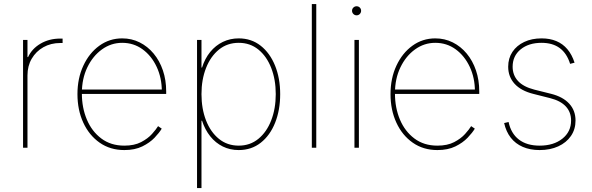

<svg xmlns="http://www.w3.org/2000/svg" viewBox="-20 -748 2999 972"><path d="M96.7 0V-545.9H119.1V-459H122.1Q141.6 -501.5 185.3 -527.1Q229 -552.7 285.2 -552.7Q289.6 -552.7 291 -552.7Q292.5 -552.7 296.9 -552.7V-530.3Q294.4 -530.3 292 -530.3Q289.6 -530.3 285.2 -530.3Q237.3 -530.3 199.7 -509Q162.1 -487.8 140.6 -450.9Q119.1 -414.1 119.1 -366.2V0Z M609.4 11.7Q538.1 11.7 484.6 -25.6Q431.2 -63 401.6 -127.2Q372.1 -191.4 372.1 -271.5Q372.1 -351.6 401.9 -415.5Q431.6 -479.5 482.9 -516.6Q534.2 -553.7 598.6 -553.7Q646.5 -553.7 687 -533.4Q727.5 -513.2 757.8 -476.8Q788.1 -440.4 804.7 -391.6Q821.3 -342.8 821.3 -285.2V-272.5H383.8V-294.9H809.1L799.3 -285.2Q799.3 -353.5 773.2 -409.4Q747.1 -465.3 701.9 -498.3Q656.7 -531.2 598.6 -531.2Q542.5 -531.2 496.1 -497.8Q449.7 -464.4 422.1 -407Q394.5 -349.6 394.5 -277.3V-274.4Q394.5 -202.6 419.7 -142.8Q444.8 -83 492.9 -46.9Q541 -10.7 609.4 -10.7Q660.2 -10.7 694.3 -28.6Q728.5 -46.4 749.5 -69.8Q770.5 -93.3 780.3 -109.4L798.8 -96.7Q786.6 -76.2 762.5 -50.8Q738.3 -25.4 700.4 -6.8Q662.6 11.7 609.4 11.7Z M977.5 204.1V-545.9H1000V-406.2H1002.9Q1017.1 -451.7 1044.2 -484.9Q1071.3 -518.1 1108.2 -535.9Q1145 -553.7 1188.5 -553.7Q1252.4 -553.7 1299.6 -516.6Q1346.7 -479.5 1372.6 -415.5Q1398.4 -351.6 1398.4 -271.5Q1398.4 -190.9 1372.8 -126.7Q1347.2 -62.5 1300 -25.4Q1252.9 11.7 1188.5 11.7Q1144.5 11.7 1107.9 -6.3Q1071.3 -24.4 1044.4 -57.9Q1017.6 -91.3 1002.9 -136.7H1000V204.1ZM1188.5 -10.7Q1246.1 -10.7 1288.1 -45.2Q1330.1 -79.6 1353 -138.7Q1376 -197.8 1376 -271.5Q1376 -345.2 1353 -404.1Q1330.1 -462.9 1288.1 -497.1Q1246.1 -531.2 1188.5 -531.2Q1130.9 -531.2 1088.6 -497.1Q1046.4 -462.9 1023.2 -404.1Q1000 -345.2 1000 -271.5Q1000 -197.8 1022.9 -138.7Q1045.9 -79.6 1088.1 -45.2Q1130.4 -10.7 1188.5 -10.7Z M1581.1 -727.5V0H1558.6V-727.5Z M1774.4 0V-545.9H1796.9V0ZM1785.2 -670.4Q1775.9 -670.4 1769 -677.2Q1762.2 -684.1 1762.2 -693.4Q1762.2 -703.1 1769 -709.7Q1775.9 -716.3 1785.2 -716.3Q1794.9 -716.3 1801.5 -709.7Q1808.1 -703.1 1808.1 -693.4Q1808.1 -684.1 1801.5 -677.2Q1794.9 -670.4 1785.2 -670.4Z M2194.3 11.7Q2123 11.7 2069.6 -25.6Q2016.1 -63 1986.6 -127.2Q1957 -191.4 1957 -271.5Q1957 -351.6 1986.8 -415.5Q2016.6 -479.5 2067.9 -516.6Q2119.1 -553.7 2183.6 -553.7Q2231.4 -553.7 2272 -533.4Q2312.5 -513.2 2342.8 -476.8Q2373 -440.4 2389.6 -391.6Q2406.2 -342.8 2406.2 -285.2V-272.5H1968.8V-294.9H2394L2384.3 -285.2Q2384.3 -353.5 2358.2 -409.4Q2332 -465.3 2286.9 -498.3Q2241.7 -531.2 2183.6 -531.2Q2127.4 -531.2 2081.1 -497.8Q2034.7 -464.4 2007.1 -407Q1979.5 -349.6 1979.5 -277.3V-274.4Q1979.5 -202.6 2004.6 -142.8Q2029.8 -83 2077.9 -46.9Q2126 -10.7 2194.3 -10.7Q2245.1 -10.7 2279.3 -28.6Q2313.5 -46.4 2334.5 -69.8Q2355.5 -93.3 2365.2 -109.4L2383.8 -96.7Q2371.6 -76.2 2347.4 -50.8Q2323.2 -25.4 2285.4 -6.8Q2247.6 11.7 2194.3 11.7Z M2711.9 11.7Q2663.6 11.7 2626.5 -4.4Q2589.4 -20.5 2565.7 -51Q2542 -81.5 2532.2 -125L2554.7 -130.4Q2566.9 -72.3 2606.9 -41.5Q2647 -10.7 2711.9 -10.7Q2782.7 -10.7 2826.9 -45.9Q2871.1 -81.1 2871.1 -137.7Q2871.1 -180.2 2844.5 -209Q2817.9 -237.8 2765.6 -251L2680.7 -272.5Q2617.7 -288.1 2585.2 -323.7Q2552.7 -359.4 2552.7 -410.2Q2552.7 -453.1 2574.2 -485.4Q2595.7 -517.6 2633.8 -535.6Q2671.9 -553.7 2721.7 -553.7Q2763.7 -553.7 2796.4 -540Q2829.1 -526.4 2852.3 -499Q2875.5 -471.7 2888.7 -430.7L2866.2 -424.8Q2849.6 -478 2813.7 -504.6Q2777.8 -531.2 2721.7 -531.2Q2656.2 -531.2 2615.7 -498Q2575.2 -464.8 2575.2 -410.2Q2575.2 -367.7 2602.3 -338.1Q2629.4 -308.6 2684.6 -294.4L2770.5 -272.9Q2830.1 -257.8 2861.8 -223.1Q2893.6 -188.5 2893.6 -137.7Q2893.6 -93.3 2870.4 -59.6Q2847.2 -25.9 2806.2 -7.1Q2765.1 11.7 2711.9 11.7Z"/></svg>

Font: Inter Thin
Style: Regular
Weight: 250
Designer: Rasmus Andersson
Foundry: rsms
Version: Version 4.001;git-66647c0bb